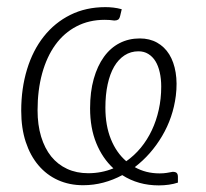

<svg xmlns="http://www.w3.org/2000/svg" viewBox="-20 -526 593 552"><path d="M491.5 -1Q479.5 3 465.5 5Q451.5 7 436.5 7Q377.5 7 331.5 -22.5Q305.5 -8.5 277.2 -1Q249 6.5 219 6.5Q179.5 6.5 146.8 -8.2Q114 -23 90.5 -50.8Q67 -78.5 54 -118Q41 -157.5 41 -207.5Q41 -272 57.8 -326.8Q74.5 -381.5 106 -421.2Q137.5 -461 182.2 -483.2Q227 -505.5 283 -505.5Q294.5 -505.5 305.8 -504.2Q317 -503 330 -499.5L325.5 -480.5Q323.5 -472 319.5 -469.5Q315.5 -467 308.5 -467Q302.5 -468 295.5 -468.5Q288.5 -469 281 -469Q236 -469 200 -450.2Q164 -431.5 139.2 -397.2Q114.5 -363 101.2 -315Q88 -267 88 -209Q88 -167 98.2 -133.2Q108.5 -99.5 127.2 -76.2Q146 -53 173 -40.5Q200 -28 233.5 -28Q272 -28 306 -42Q274.5 -71 256.8 -114.5Q239 -158 239 -214.5Q239 -262 249.5 -299.2Q260 -336.5 278.8 -362.5Q297.5 -388.5 323.8 -402Q350 -415.5 382 -415.5Q410 -415.5 431.5 -403.5Q453 -391.5 466.5 -369.8Q480 -348 485 -317.5Q490 -287 485.5 -250.5Q477.5 -188 446 -134.8Q414.5 -81.5 367.5 -45.5Q399 -27.5 439 -27.5Q450.5 -27.5 459.5 -29Q468.5 -30.5 476.5 -32Q485 -32 488.2 -28.5Q491.5 -25 491.5 -17.5ZM283 -216.5Q283 -165 298.8 -126Q314.5 -87 343 -62.5Q366 -78.5 384.8 -101.2Q403.5 -124 416.5 -151.5Q429.5 -179 436.5 -210.8Q443.5 -242.5 443.5 -277Q443.5 -299.5 439.2 -318.2Q435 -337 426.8 -350.2Q418.5 -363.5 406.2 -371Q394 -378.5 378 -378.5Q356 -378.5 338.2 -367Q320.5 -355.5 308.2 -334.5Q296 -313.5 289.5 -283.5Q283 -253.5 283 -216.5Z"/></svg>

Font: Lato Light
Style: Italic
Weight: 300
Italic angle: -7°
Designer: Lukasz Dziedzic
Foundry: tyPoland Lukasz Dziedzic
Version: Version 2.007; 2014-02-27